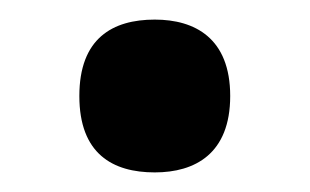

<svg xmlns="http://www.w3.org/2000/svg" viewBox="-20 -168 316 196"><path d="M138 8C179 8 215 -11 215 -70C215 -129 179 -148 138 -148C95 -148 61 -129 61 -70C61 -11 95 8 138 8Z"/></svg>

Font: Noto Serif Ethiopic SemiCondensed
Style: Bold
Weight: 700
Width: 4
Designer: Monotype Design Team
Foundry: Monotype Imaging Inc.
Version: Version 2.102